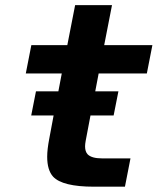

<svg xmlns="http://www.w3.org/2000/svg" viewBox="-20 -722 642 745"><path d="M344.7 2.4H464.8L486.3 -107.4H376.5C348.6 -107.4 330.1 -112.8 319.8 -123.5C313.5 -130.4 310.1 -140.6 310.1 -153.8C310.1 -160.2 311 -167.5 312.5 -175.8L331.1 -273.9H420.9L439.5 -367.7H349.6L362.8 -437H549.8L571.3 -546.9H384.3L414.6 -702.1H271.5L241.2 -546.9H101.6L80.1 -437H219.7L206.5 -367.7H119.6L101.1 -273.9H188L170.9 -182.6C166 -156.7 163.1 -133.8 163.1 -113.8C163.1 -79.1 170.9 -53.2 186 -36.6C210 -10.7 262.7 2.4 344.7 2.4Z"/></svg>

Font: Hack
Style: Bold Oblique
Weight: 700
Italic angle: -12°
Monospace: yes
Designer: Christopher Simpkins
Foundry: Christopher Simpkins
Version: Version 2.010